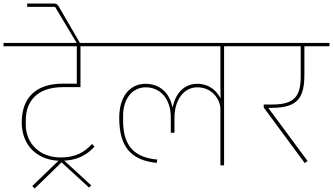

<svg xmlns="http://www.w3.org/2000/svg" viewBox="-40 -943 1899 1095"><path d="M307 -26C399 -26 457 -60 499 -107L485 -122C441 -74 390 -45 306 -45C187 -45 107 -125 107 -232V-257C107 -364 170 -446 320 -446H419V-679H572V-698H-20V-679H398V-466H319C162 -466 84 -383 84 -245C84 -107 180 -26 307 -26Z M158 132 311 -17 468 127 480 114 334 -20C323 -30 318 -34 310 -34C302 -34 298 -30 288 -21L144 118Z M402 -690H417V-696L295 -906C289 -917 282 -923 268 -923H115V-904H274L375 -735Z M1217 0H1238V-679H1402V-698H532V-679H1217V-450L1218 -385H1216C1197 -422 1156 -465 1085 -465C1008 -465 961 -408 945 -333H943C928 -409 875 -465 790 -465C702 -465 640 -395 640 -271C640 -112 702 -29 854 -14L857 -33C708 -46 662 -131 662 -256V-283C662 -381 716 -445 791 -445C875 -445 934 -379 934 -273V-186H955V-271C955 -377 1011 -445 1085 -445C1174 -445 1217 -371 1217 -321Z M1698 -13 1714 -25 1492 -325V-328H1511C1661 -328 1696 -389 1696 -519V-679H1839V-698H1362V-679H1675V-508C1675 -396 1641 -347 1514 -347H1464V-330Z"/></svg>

Font: IBM Plex Devanagari Thin
Style: Regular
Weight: 100
Designer: Mike Abbink, Paul van der Laan, Pieter van Rosmalen, Erin McLaughlin
Foundry: Bold Monday
Version: Version 1.0